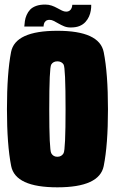

<svg xmlns="http://www.w3.org/2000/svg" viewBox="-20 -817 504 842"><path d="M231.5 4.5Q416 4.5 434.8 -88.8Q453.5 -182 453.5 -338Q453.5 -495 434.8 -588.5Q416 -682 231.5 -682Q46.5 -682 28.5 -588.8Q10.5 -495.5 10.5 -338Q10.5 -182 29 -88.8Q47.5 4.5 231.5 4.5ZM231.5 -129.5Q213.5 -129.5 204.8 -145Q196 -160.5 196 -338Q196 -520.5 204.8 -534.2Q213.5 -548 231.5 -548Q250 -548 258.8 -534.2Q267.5 -520.5 267.5 -338Q267.5 -160.5 258.8 -145Q250 -129.5 231.5 -129.5ZM289.5 -696.5Q313.5 -696.5 329 -703Q344.5 -709.5 354.5 -720.5Q364.5 -731.5 370.2 -744.2Q376 -757 378.2 -770.8Q380.5 -784.5 380 -796H297Q297 -790.5 294.5 -783Q292 -775.5 285.8 -770.8Q279.5 -766 270 -766Q261.5 -766 252 -770.5Q242.5 -775 231 -781.5Q219.5 -788 206.5 -792.5Q193.5 -797 178 -797Q155 -797 138.5 -791Q122 -785 112.2 -774.8Q102.5 -764.5 96.8 -751.2Q91 -738 89.2 -725Q87.5 -712 86.5 -700.5H171Q171 -706 173 -713.2Q175 -720.5 181 -725.2Q187 -730 198 -730Q206.5 -730 216.2 -725Q226 -720 237.2 -713.5Q248.5 -707 261 -701.8Q273.5 -696.5 289.5 -696.5Z"/></svg>

Font: Anybody ExtraCondensed Black
Style: Regular
Weight: 900
Width: 2
Version: Version 1.113;gftools[0.9.25]